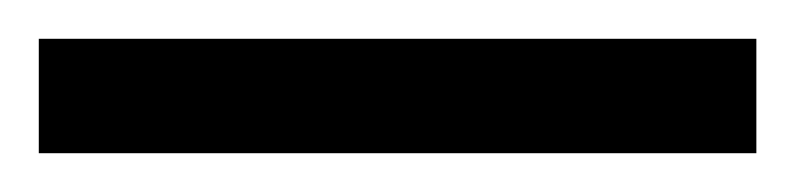

<svg xmlns="http://www.w3.org/2000/svg" viewBox="-24 63 410 99"><path d="M-4 142V83H366V142Z"/></svg>

Font: Noto Serif Myanmar ExtraCondensed
Style: Regular
Weight: 400
Width: 2
Designer: Ben Mitchell and the Monotype Design Team
Foundry: Monotype Imaging Inc.
Version: Version 2.106; ttfautohint (v1.8.4.7-5d5b)